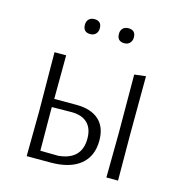

<svg xmlns="http://www.w3.org/2000/svg" viewBox="-97 -723 776 812"><g transform="rotate(15 291.5 -317.0)"><path d="M218 -634Q250 -634 250 -602Q250 -587 241 -577.5Q232 -568 217 -568Q185 -568 185 -601Q185 -616 194 -625Q203 -634 218 -634ZM367 -634Q399 -634 399 -602Q399 -587 390 -577.5Q381 -568 366 -568Q334 -568 334 -601Q334 -616 343 -625Q352 -634 367 -634ZM440 0 442 -195 441 -451 491 -457 490 -198 491 0ZM91 0 93 -195 91 -455H142L141 -264H238Q302 -264 336.5 -233Q371 -202 371 -143Q371 -74 325.5 -37Q280 0 196 0ZM140 -198 141 -37 219 -36Q320 -45 320 -138Q320 -182 296 -205.5Q272 -229 226 -229L140 -228Z"/></g></svg>

Font: Alegreya Sans SC Light
Style: Regular
Weight: 300
Designer: Juan Pablo del Peral
Foundry: Huerta Tipografica
Version: Version 2.007